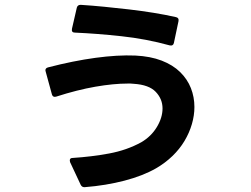

<svg xmlns="http://www.w3.org/2000/svg" viewBox="-20 -702 1040 795"><path d="M329 73Q319 73 314 63L270 -31Q269 -34 269 -38Q269 -48 281 -48Q359 -53 432 -66.5Q505 -80 565 -113Q606 -137 629.5 -176Q653 -215 653 -253Q653 -292 625 -321.5Q597 -351 534 -355Q527 -356 521 -356Q515 -356 508 -356Q450 -356 375 -343Q300 -330 213 -302Q210 -301 207 -301Q198 -301 195 -311L169 -406Q168 -408 168 -411Q168 -420 179 -423Q283 -450 375 -462.5Q467 -475 540 -472Q603 -469 649.5 -451Q696 -433 726 -403.5Q756 -374 770.5 -337Q785 -300 785 -259Q785 -224 774.5 -188Q764 -152 744 -118.5Q724 -85 694 -56Q664 -27 626 -5Q572 26 495.5 46Q419 66 331 73ZM683 -514Q585 -541 483 -552Q381 -563 290 -567Q275 -567 278 -583L298 -670Q301 -682 314 -682Q361 -679 412 -674Q463 -669 514.5 -663Q566 -657 615.5 -649Q665 -641 709 -631Q722 -628 719 -614L700 -524Q697 -511 683 -514Z"/></svg>

Font: LINE Seed JP_TTF Bold
Style: Regular
Weight: 700
Designer: LINE & Fontrix & Fontworks
Version: Version 1.009